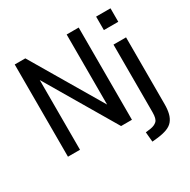

<svg xmlns="http://www.w3.org/2000/svg" viewBox="-195 -894 1258 1271"><g transform="rotate(-30 434.0 -258.5)"><path d="M78 0V-705H159L497 -132H475V-705H567V0H484L147 -572H170V0ZM703 -607V-710H813V-607ZM612 193 605 118 644 113Q675 108 692.5 91.5Q710 75 710 25V-492H806V19Q806 59 798.5 89Q791 119 774 140Q757 161 726.5 172.5Q696 184 652 189Z"/></g></svg>

Font: Nunito Sans 10pt Condensed SemiBold
Style: Regular
Weight: 600
Width: 3
Designer: Vernon Adams
Foundry: Vernon Adams
Version: Version 3.101;gftools[0.9.27]